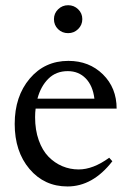

<svg xmlns="http://www.w3.org/2000/svg" viewBox="-20 -689 473 721"><path d="M235.8 -564.5Q213.4 -564.5 198 -579.6Q182.6 -594.7 182.6 -617.2Q182.6 -638.7 198.2 -654.1Q213.9 -669.4 235.8 -669.4Q257.8 -669.4 273.4 -654.3Q289.1 -639.2 289.1 -617.2Q289.1 -595.2 273.4 -579.8Q257.8 -564.5 235.8 -564.5ZM233.4 11.2Q146.5 11.2 90.8 -54.4Q35.2 -120.1 35.2 -223.6Q35.2 -327.1 91.6 -393.8Q147.9 -460.4 236.8 -460.4Q314.9 -460.4 366.5 -409.7Q418 -358.9 418 -281.2H113.8Q111.8 -267.1 111.8 -249Q111.8 -200.7 125.5 -162.4Q139.2 -124 162.1 -100.6Q185.1 -77.1 214.1 -64.9Q243.2 -52.7 275.4 -52.7Q329.6 -52.7 390.1 -96.7L401.9 -83.5Q328.6 11.2 233.4 11.2ZM234.4 -421.9Q190.4 -421.9 161.6 -393.3Q132.8 -364.7 120.6 -318.4H334.5Q328.6 -367.2 302 -394.5Q275.4 -421.9 234.4 -421.9Z"/></svg>

Font: Elstob 8pt
Style: Regular
Weight: 400
Designer: Peter S. Baker
Version: Version 1.015